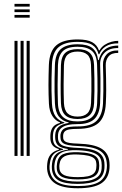

<svg xmlns="http://www.w3.org/2000/svg" viewBox="-20 -813 638 1001"><path d="M55.6 -778.5V-792.9H134.8V-778.5ZM55.6 -720.9V-735.3H134.8V-720.9ZM55.6 -749.7V-764.1H134.8V-749.7ZM118.9 0V-600H134.8V0ZM55.6 0V-600H71.4V0ZM87.3 0V-600H103.1V0Z M385.5 168.5Q307.7 168.5 268.9 144.1Q230 119.6 225.5 68.1Q225 61.1 225.3 53.9Q225.6 46.6 226.4 39.2Q229.2 10 244 -7.4Q258.8 -24.8 286.9 -32.5V-35.9Q265.7 -42.2 255.3 -54.1Q244.9 -66 242.8 -87.3Q242.5 -92.3 242.5 -98.5Q242.5 -104.8 242.8 -109.9Q244.3 -133.9 255.1 -149.2Q265.8 -164.6 292.4 -172V-175.4Q269.2 -183.4 253.2 -208Q237.2 -232.5 235.1 -272Q233.9 -295.9 233.3 -320.1Q232.7 -344.4 232.7 -369.5Q232.7 -394.6 233.3 -420.9Q233.9 -447.1 234.8 -474.8Q237.8 -545.8 273.5 -576.6Q309.2 -607.4 384.5 -607.4Q434.9 -607.4 460.5 -593.1Q486.1 -578.9 495.7 -550.7H499.1Q508.5 -568 525.3 -579Q542.2 -590 561.3 -595.2Q580.5 -600.4 596.3 -600V-586.9Q556.1 -587.3 531.3 -571.1Q506.4 -554.9 497.7 -530.3H493.9Q485.8 -563.1 460.8 -578.9Q435.8 -594.8 384.5 -594.8Q317.9 -594.8 285.5 -567.1Q253.1 -539.4 250.7 -475.3Q249.2 -437.1 248.7 -403.9Q248.1 -370.6 248.6 -338.9Q249 -307.3 250.7 -273.4Q252.9 -229.7 270.1 -206Q287.4 -182.4 315.4 -175V-171.6Q283.6 -164 270.7 -149.7Q257.8 -135.5 256.2 -110.1Q255.8 -104.1 255.8 -98.5Q255.8 -92.9 256.2 -87Q257.9 -65.9 269 -54.9Q280.1 -43.9 308.7 -36.1V-32.5Q274.3 -25.2 258.9 -8.6Q243.4 8 239.9 39.2Q238.8 47.2 238.2 53Q237.5 58.8 238.4 68.1Q243.1 113.7 276.9 135.3Q310.8 157 385.5 157Q462.2 157 497.2 134.9Q532.2 112.9 536.8 64Q537.7 55 537.6 48.4Q537.4 41.8 536.3 32.9Q531.5 -9.8 496.9 -29.5Q462.4 -49.2 388.1 -51.6Q355.8 -52.8 336.4 -56.6Q317.1 -60.4 307.8 -67.8Q298.5 -75.2 296.2 -86.9Q295.3 -91.4 295 -98.9Q294.6 -106.5 295.1 -110.3Q298.8 -135.7 318.7 -144.9Q338.6 -154.1 384.7 -153.8Q454.8 -153.4 484.3 -183.8Q513.9 -214.2 517 -273.8Q518.6 -310.2 518.9 -339.2Q519.2 -368.2 518.7 -399.6Q518.1 -431 516.9 -474.3Q516 -508.3 536.4 -529.7Q556.8 -551 596.3 -550V-537.1Q561.8 -537.7 546.1 -519Q530.4 -500.3 531.2 -471.5Q532.2 -436.2 533 -405.2Q533.8 -374.2 533.7 -342.4Q533.6 -310.7 531.7 -273.3Q528.2 -202.7 493.5 -171.9Q458.7 -141.1 384.5 -141.1Q358.6 -141.1 342.5 -138.4Q326.5 -135.7 318.6 -128.6Q310.6 -121.5 309.2 -108.1Q309.1 -106.8 309.1 -100.5Q309.1 -94.2 309.6 -91.1Q311.6 -81.2 319.5 -75.7Q327.4 -70.1 343.9 -67.5Q360.5 -65 388.3 -64.1Q469.2 -61.7 507.9 -38.6Q546.6 -15.5 550.6 33.4Q551.2 41.7 551.3 49.1Q551.4 56.6 550.8 64.1Q546.6 118 507.3 143.3Q468.1 168.5 385.5 168.5ZM385.5 133.6Q430.3 133.6 457.1 125.5Q483.9 117.4 496.2 102.2Q508.6 86.9 509.8 65.5Q510.5 55.2 510.3 48.6Q510.1 42 509.2 33.1Q507.2 13.7 494.7 0.5Q482.2 -12.7 456.2 -20.2Q430.2 -27.7 387.4 -29.7Q327 -32.6 298.7 -16.2Q270.4 0.2 264.7 39.6Q263.6 46.7 263.2 53.3Q262.9 60 263.9 69.1Q267.6 103.7 296.6 118.7Q325.6 133.6 385.5 133.6ZM385.5 122.4Q330.1 122.4 304.7 109.8Q279.3 97.1 276.2 68.1Q275.4 61.1 275.8 54.5Q276.2 47.8 277.5 38.9Q282.5 2.9 309.1 -9.2Q335.8 -21.3 389.1 -19.4Q424.4 -18.3 447.4 -12.3Q470.4 -6.4 482.3 4.8Q494.1 15.9 496.1 33.2Q497.5 44 497.4 50.3Q497.3 56.6 496.5 64.3Q493.4 95.3 467.6 108.9Q441.7 122.4 385.5 122.4ZM385.5 110.5Q417.7 110.5 438.2 106Q458.6 101.5 469.1 91.2Q479.7 80.9 481.7 64.1Q482.8 56.2 482.8 48.7Q482.9 41.2 481.3 33.2Q479.7 20.3 469.8 11.9Q460 3.5 440 -1.2Q419.9 -5.8 387.6 -7.4Q339 -9.9 316.8 1.8Q294.6 13.6 291 39.1Q289.3 46.1 289.2 54Q289.1 61.9 290.1 68.1Q292.8 89.8 314.8 100.2Q336.9 110.5 385.5 110.5ZM385.5 145.8Q316.7 145.8 285.6 127.6Q254.4 109.4 250.6 68Q249.9 59.8 250.2 53.5Q250.5 47.3 251.4 39.1Q254.7 6.4 273.7 -10.4Q292.7 -27.2 333.9 -32.8V-36.3Q301.6 -40.5 286.3 -52.3Q271 -64.1 268.2 -87Q267.5 -93 267.5 -98.8Q267.5 -104.7 267.8 -110.2Q269.4 -137.4 286.5 -152Q303.7 -166.6 337.7 -171.9V-174.9Q305.2 -181.9 286.8 -205.5Q268.5 -229.2 266.3 -274.5Q264.8 -304 264.4 -335.8Q263.9 -367.5 264.5 -402Q265.1 -436.6 266.3 -474.4Q268.6 -532.8 297.5 -557.5Q326.4 -582.2 384.5 -582.2Q436.2 -582.2 461 -562.9Q485.9 -543.6 491.5 -499.8H494.9Q500.9 -524.4 513.6 -541.1Q526.2 -557.8 546.6 -566.5Q567.1 -575.2 596.3 -575.5V-562.4Q550.7 -563.2 525.7 -538.5Q500.7 -513.7 502.1 -475.4Q503.3 -439.6 503.7 -405.2Q504 -370.8 503.6 -338.2Q503.3 -305.7 501.9 -275Q499 -217.5 470.9 -191.6Q442.8 -165.6 384.3 -166Q355.7 -166.3 333.5 -161.2Q311.4 -156.1 298.2 -144.4Q285 -132.7 282.7 -112.6Q282 -106.4 282.1 -98.9Q282.2 -91.5 282.7 -87.6Q286.3 -61.3 311.9 -52.4Q337.5 -43.5 387.9 -41.9Q431.3 -40.5 460.6 -32.3Q489.9 -24.2 505.6 -8.3Q521.2 7.7 524 32.8Q524.7 40 524.9 47.9Q525.2 55.7 524.5 64.1Q520.6 109.3 486.1 127.5Q451.5 145.8 385.5 145.8ZM384.5 -179.9Q434.1 -179.9 459.1 -202.2Q484 -224.5 486.4 -274.8Q488 -307.8 488.3 -339.4Q488.6 -371.1 488 -404.3Q487.5 -437.6 486.1 -475.2Q484.2 -526.7 458.8 -548Q433.4 -569.3 384.5 -569.3Q330.3 -569.3 307 -545.7Q283.7 -522.2 282.1 -473.9Q280.4 -416.5 280.3 -371.4Q280.2 -326.2 282.1 -273Q284.1 -224.5 309.4 -202.2Q334.7 -179.9 384.5 -179.9ZM384.5 -192.6Q340.5 -192.6 319.8 -212.8Q299.2 -233 297.7 -275.2Q296 -322.9 296.2 -370.5Q296.3 -418.1 297.7 -473.1Q299.2 -517.8 320.3 -537.3Q341.3 -556.7 384.5 -556.7Q426.8 -556.7 447.7 -537.5Q468.6 -518.4 470.3 -475.3Q471.7 -437 472.2 -403.5Q472.7 -370.1 472.4 -338.8Q472 -307.5 470.6 -275.7Q468.6 -231.9 447.4 -212.3Q426.3 -192.6 384.5 -192.6ZM384.5 -205.2Q417.6 -205.2 435.3 -222Q453 -238.7 454.7 -276.7Q456.1 -306.2 456.5 -337.2Q456.9 -368.2 456.4 -402.3Q455.8 -436.5 454.4 -474.9Q453.1 -512.8 435 -528.4Q416.9 -544.1 384.5 -544.1Q350.5 -544.1 332.5 -527.9Q314.5 -511.6 313.3 -472.5Q311.9 -421.5 311.7 -373.4Q311.5 -325.3 313.3 -275.8Q315 -238.8 332.4 -222Q349.9 -205.2 384.5 -205.2Z"/></svg>

Font: Big Shoulders Inline Text Thin
Style: Regular
Weight: 100
Designer: Patric King
Foundry: XO Type Co
Version: Version 2.002